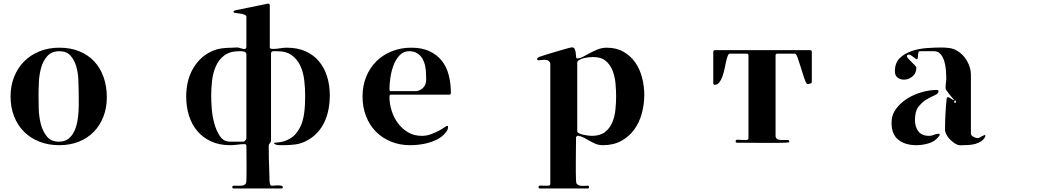

<svg xmlns="http://www.w3.org/2000/svg" viewBox="-20 -818 6040 1091"><path d="M40 -270Q40 -331 60.5 -382Q81 -433 117.5 -469.5Q154 -506 205 -526.5Q256 -547 317 -547Q381 -547 431 -526.5Q481 -506 515.5 -469Q550 -432 568.5 -380Q587 -328 587 -266Q587 -205 567.5 -155Q548 -105 513 -69Q478 -33 428 -13Q378 7 317 7Q255 7 204 -13Q153 -33 116.5 -69.5Q80 -106 60 -157Q40 -208 40 -270ZM199 -279Q199 -248 200 -202.5Q201 -157 211.5 -115Q222 -73 246 -43Q270 -13 315 -13Q347 -13 367.5 -28.5Q388 -44 400.5 -69Q413 -94 419 -125.5Q425 -157 426.5 -189Q428 -221 427.5 -251Q427 -281 427 -302Q427 -330 425 -369Q423 -408 412.5 -443Q402 -478 380 -502.5Q358 -527 318 -527Q274 -527 249.5 -500Q225 -473 214 -434Q203 -395 201 -352.5Q199 -310 199 -279Z M1306 -750Q1309 -758 1320 -760L1501 -797Q1513 -800 1513 -787V-547Q1513 -542 1521 -541Q1529 -540 1532 -540Q1552 -540 1571 -543.5Q1590 -547 1610 -547Q1671 -547 1716.5 -526.5Q1762 -506 1792.5 -469.5Q1823 -433 1838.5 -383.5Q1854 -334 1854 -277Q1854 -237 1847 -198.5Q1840 -160 1824 -125.5Q1808 -91 1782 -63Q1756 -35 1718 -16Q1689 -1 1656 3Q1623 7 1591 7Q1578 7 1562 6.5Q1546 6 1536 -4Q1540 -8 1555.5 -8.5Q1571 -9 1592.5 -15Q1614 -21 1638 -37Q1662 -53 1682 -89Q1693 -108 1699.5 -131.5Q1706 -155 1709 -179.5Q1712 -204 1713 -228.5Q1714 -253 1714 -275Q1714 -316 1709 -360.5Q1704 -405 1687.5 -442Q1671 -479 1639.5 -503Q1608 -527 1555 -527H1531L1524 -524L1523 -523L1520 -516V-18Q1520 -12 1513.5 -4.5Q1507 3 1507 10Q1507 83 1510 155Q1511 172 1511 189Q1511 206 1513 223Q1513 226 1515 230Q1517 234 1519 236Q1521 238 1532 237Q1543 236 1555 235.5Q1567 235 1577 237Q1587 239 1587 245Q1587 253 1579 253H1308Q1300 253 1300 245Q1300 237 1309 237Q1318 237 1330.5 237.5Q1343 238 1356.5 236.5Q1370 235 1378 223Q1380 220 1380.5 190.5Q1381 161 1381 124Q1381 87 1380.5 54Q1380 21 1380 11Q1380 1 1370 1Q1350 1 1329 4Q1308 7 1288 7Q1226 7 1179.5 -14.5Q1133 -36 1101.5 -73Q1070 -110 1054 -160.5Q1038 -211 1038 -269Q1038 -309 1046 -347Q1054 -385 1071.5 -418.5Q1089 -452 1115.5 -479.5Q1142 -507 1180 -525Q1209 -539 1239 -543Q1269 -547 1301 -547Q1310 -547 1319 -548Q1328 -549 1337 -547Q1341 -546 1348.5 -543.5Q1356 -541 1363 -540Q1370 -539 1375 -541Q1380 -543 1380 -552V-725Q1380 -730 1370.5 -734Q1361 -738 1349 -740Q1337 -742 1325.5 -743.5Q1314 -745 1310 -746ZM1380 -509Q1380 -516 1375.5 -520Q1371 -524 1364.5 -525.5Q1358 -527 1351 -527Q1344 -527 1339 -527Q1286 -527 1254.5 -503Q1223 -479 1206.5 -441.5Q1190 -404 1185 -359Q1180 -314 1180 -273Q1180 -247 1183 -203.5Q1186 -160 1197.5 -117.5Q1209 -75 1230 -44Q1251 -13 1287 -13H1363Q1368 -13 1374 -20Q1380 -27 1380 -31Z M2200 -280Q2195 -280 2194 -275.5Q2193 -271 2193 -267Q2193 -228 2205.5 -188.5Q2218 -149 2241.5 -117.5Q2265 -86 2299 -66Q2333 -46 2377 -46Q2403 -46 2428 -55Q2453 -64 2472.5 -74.5Q2492 -85 2505 -94Q2518 -103 2520 -103Q2526 -103 2526 -96Q2526 -84 2518 -72.5Q2510 -61 2502 -53Q2485 -36 2461.5 -24.5Q2438 -13 2412.5 -6Q2387 1 2360.5 4Q2334 7 2311 7Q2250 7 2200 -14Q2150 -35 2114.5 -71.5Q2079 -108 2059.5 -159Q2040 -210 2040 -270Q2040 -330 2060.5 -381Q2081 -432 2118 -469Q2155 -506 2206 -526.5Q2257 -547 2317 -547Q2377 -547 2419.5 -527.5Q2462 -508 2489.5 -474Q2517 -440 2529.5 -392.5Q2542 -345 2542 -290Q2542 -280 2532 -280ZM2340 -300Q2361 -300 2378.5 -314Q2396 -328 2400 -349Q2402 -360 2401.5 -371Q2401 -382 2401 -393Q2401 -416 2396.5 -440Q2392 -464 2381 -483.5Q2370 -503 2351.5 -515Q2333 -527 2305 -527Q2272 -527 2250 -503Q2228 -479 2215.5 -445Q2203 -411 2198 -374.5Q2193 -338 2193 -313Q2193 -309 2194 -304.5Q2195 -300 2200 -300Z M3257 -44 3256 -43 3253 -36Q3253 -28 3253 -6.5Q3253 15 3252.5 43Q3252 71 3252 102Q3252 133 3252 159.5Q3252 186 3253 203.5Q3254 221 3255 223Q3264 235 3276.5 237Q3289 239 3300 238Q3311 237 3319 237Q3327 237 3327 245Q3327 253 3319 253H3048Q3040 253 3040 245Q3040 237 3050.5 236.5Q3061 236 3073.5 237Q3086 238 3096.5 237Q3107 236 3107 227V-456L3105 -463Q3098 -475 3086 -477Q3074 -479 3062 -477.5Q3050 -476 3041 -475.5Q3032 -475 3032 -482Q3032 -486 3035.5 -489Q3039 -492 3042 -494Q3044 -495 3058.5 -499.5Q3073 -504 3093 -510.5Q3113 -517 3136 -523.5Q3159 -530 3179 -536Q3199 -542 3213 -545.5Q3227 -549 3229 -549Q3242 -549 3246 -539Q3250 -529 3251.5 -517.5Q3253 -506 3253.5 -496Q3254 -486 3260 -486Q3275 -486 3293 -495.5Q3311 -505 3332 -516.5Q3353 -528 3377 -537.5Q3401 -547 3427 -547Q3483 -547 3523.5 -523.5Q3564 -500 3590 -462.5Q3616 -425 3628.5 -376.5Q3641 -328 3641 -279Q3641 -225 3627 -173.5Q3613 -122 3584 -82Q3555 -42 3510.5 -17.5Q3466 7 3406 7Q3383 7 3365 -0.5Q3347 -8 3330.5 -17.5Q3314 -27 3298 -35.5Q3282 -44 3264 -47ZM3260 -73Q3260 -65 3271 -60Q3282 -55 3296 -52Q3310 -49 3323.5 -47.5Q3337 -46 3343 -46Q3390 -46 3417.5 -67.5Q3445 -89 3459 -122Q3473 -155 3477 -194.5Q3481 -234 3481 -270Q3481 -304 3477.5 -343.5Q3474 -383 3461 -416.5Q3448 -450 3422 -472Q3396 -494 3350 -494Q3342 -494 3327 -492.5Q3312 -491 3297 -487.5Q3282 -484 3271 -477Q3260 -470 3260 -460Z M4590 -345Q4585 -343 4580 -342Q4575 -341 4570 -340L4565 -342Q4557 -351 4548 -379Q4539 -407 4530 -436.5Q4521 -466 4512.5 -489.5Q4504 -513 4497 -513H4397Q4387 -513 4387 -503V-43L4389 -37Q4394 -26 4406.5 -24Q4419 -22 4432 -22.5Q4445 -23 4455 -22.5Q4465 -22 4465 -14Q4465 -11 4463 -9Q4461 -8 4441 -7Q4421 -6 4391 -6Q4361 -6 4325.5 -6Q4290 -6 4258 -6.5Q4226 -7 4201 -7Q4176 -7 4168 -7Q4160 -7 4160 -15Q4160 -24 4171.5 -24Q4183 -24 4196.5 -23Q4210 -22 4221.5 -22.5Q4233 -23 4233 -33V-503Q4233 -513 4223 -513H4127Q4120 -513 4115 -500Q4110 -487 4105.5 -467Q4101 -447 4096.5 -424.5Q4092 -402 4084.5 -382Q4077 -362 4066.5 -349Q4056 -336 4040 -336Q4037 -336 4035 -339Q4033 -342 4033 -345V-523Q4033 -533 4043 -533H4583Q4593 -533 4593 -523V-351Z M5400 -250 5398 -255Q5395 -258 5387.5 -266.5Q5380 -275 5372.5 -285Q5365 -295 5359 -303.5Q5353 -312 5353 -316Q5353 -331 5355 -346.5Q5357 -362 5357 -377Q5357 -394 5355 -419.5Q5353 -445 5346 -469Q5339 -493 5325 -510Q5311 -527 5287 -527H5207Q5201 -527 5199 -520Q5197 -513 5196.5 -504Q5196 -495 5195 -488Q5194 -481 5189 -481Q5187 -481 5182 -485Q5177 -489 5170.5 -493.5Q5164 -498 5158 -502.5Q5152 -507 5149 -507Q5146 -508 5139.5 -506.5Q5133 -505 5133 -500Q5133 -494 5141.5 -484.5Q5150 -475 5160 -465.5Q5170 -456 5178.5 -447Q5187 -438 5187 -434Q5187 -404 5168 -386.5Q5149 -369 5126 -366Q5103 -363 5084 -374.5Q5065 -386 5065 -413Q5065 -461 5093 -488Q5121 -515 5162 -528.5Q5203 -542 5248.5 -545Q5294 -548 5329 -548Q5352 -548 5375 -545Q5398 -542 5418 -530Q5453 -510 5475 -471.5Q5497 -433 5497 -393V-60Q5497 -48 5511.5 -40.5Q5526 -33 5536 -33Q5540 -33 5547.5 -37Q5555 -41 5562 -45Q5569 -49 5574 -50.5Q5579 -52 5579 -47Q5579 -43 5577 -39Q5568 -23 5553.5 -14Q5539 -5 5522.5 -0.5Q5506 4 5488 5.5Q5470 7 5454 7Q5446 7 5439.5 7.5Q5433 8 5425 6Q5414 3 5400.5 -6.5Q5387 -16 5376 -28Q5365 -40 5357.5 -54Q5350 -68 5350 -80Q5350 -169 5359 -256Q5360 -260 5361 -263Q5362 -266 5367 -266Q5371 -266 5382 -258.5Q5393 -251 5397 -249ZM5302 -307Q5305 -307 5309 -305.5Q5313 -304 5313 -300Q5313 -286 5292 -277Q5271 -268 5246 -253.5Q5221 -239 5200 -212.5Q5179 -186 5179 -136Q5179 -97 5198.5 -71.5Q5218 -46 5260 -46Q5274 -46 5287 -52Q5300 -58 5314 -58Q5320 -58 5319.5 -53.5Q5319 -49 5317 -46Q5295 -15 5258.5 -4Q5222 7 5187 7Q5124 7 5085 -23.5Q5046 -54 5046 -120Q5046 -165 5071.5 -199.5Q5097 -234 5135.5 -258Q5174 -282 5219 -294.5Q5264 -307 5302 -307ZM5407 -247Q5402 -247 5402 -240Q5402 -233 5407 -233Q5412 -233 5412 -240Q5412 -247 5407 -247Z"/></svg>

Font: SoukouMincho
Style: Regular
Weight: 400
Designer: Dr. Ken Lunde (project architect, glyph set definition & overall production); Masataka HATTORI  (production & ideograph 
Foundry: Adobe Systems Incorporated
Version: Version 1.00